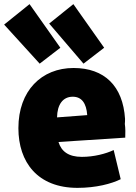

<svg xmlns="http://www.w3.org/2000/svg" viewBox="-62 -885 660 929"><path d="M544 -219 221 -198C235 -152 270 -126 334 -126C393 -126 450 -141 488 -159L522 -18C478 4 403 24 313 24C120 24 27 -100 27 -265C27 -446 139 -556 294 -556C443 -556 533 -469 543 -310C543 -303 543 -292 542 -285C545 -268 545 -237 544 -219ZM360 -328C356 -386 333 -417 290 -417C242 -417 215 -379 214 -317ZM176 -771 293 -865 442 -654 342 -577ZM-42 -766 81 -865 230 -654 130 -577Z"/></svg>

Font: Repo Black
Style: Regular
Weight: 900
Designer: Stefan Peev
Foundry: Context Ltd
Version: Version 1.502